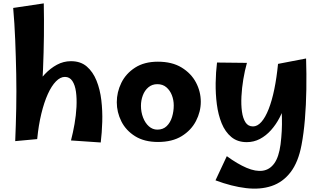

<svg xmlns="http://www.w3.org/2000/svg" viewBox="-20 -828 1891 1136"><path d="M200 -5 70 7Q74 -86 76 -186.5Q78 -287 76 -389.5Q74 -492 70 -591.5Q66 -691 58 -781L239 -808Q243 -620 234.5 -416.5Q226 -213 200 -5ZM576 15 400 3Q412 -43 421 -94.5Q430 -146 432.5 -195.5Q435 -245 429.5 -285Q424 -325 408 -349Q392 -373 364 -373Q337 -373 311 -346.5Q285 -320 263 -271.5Q241 -223 224.5 -155Q208 -87 200 -5L122 -133Q128 -175 144.5 -221Q161 -267 186.5 -310.5Q212 -354 245 -389Q278 -424 317 -445Q356 -466 400 -466Q457 -466 493.5 -434.5Q530 -403 551 -351Q572 -299 579.5 -235.5Q587 -172 585 -107Q583 -42 576 15Z M915 12Q834 12 779.5 -22Q725 -56 698 -110Q671 -164 671 -223Q671 -283 698 -338Q725 -393 779.5 -428Q834 -463 914 -463Q998 -463 1054.5 -428.5Q1111 -394 1139.5 -340Q1168 -286 1168 -226Q1168 -167 1139.5 -112Q1111 -57 1055 -22.5Q999 12 915 12ZM911 -61Q945 -61 966.5 -82Q988 -103 998 -136Q1008 -169 1008 -204Q1008 -236 997 -264.5Q986 -293 964.5 -311.5Q943 -330 911 -330Q880 -330 858 -311.5Q836 -293 825 -263.5Q814 -234 814 -202Q814 -165 826.5 -132.5Q839 -100 861 -80.5Q883 -61 911 -61Z M1255 239 1322 96Q1385 142 1439 165Q1493 188 1534.5 182Q1576 176 1603 138.5Q1630 101 1640 26Q1645 -15 1647 -53Q1649 -91 1648 -131.5Q1647 -172 1644 -218.5Q1641 -265 1636 -321.5Q1631 -378 1625 -450L1791 -482Q1794 -391 1792.5 -298.5Q1791 -206 1784 -122Q1777 -38 1764 30Q1745 131 1699.5 190.5Q1654 250 1587 272.5Q1520 295 1435.5 285Q1351 275 1255 239ZM1440 13Q1385 13 1348.5 -17.5Q1312 -48 1291.5 -98.5Q1271 -149 1263 -211Q1255 -273 1256 -337Q1257 -401 1264 -458L1441 -456Q1428 -410 1419.5 -358.5Q1411 -307 1408.5 -257.5Q1406 -208 1411.5 -168Q1417 -128 1432.5 -104Q1448 -80 1477 -80Q1503 -80 1526.5 -106.5Q1550 -133 1569.5 -182.5Q1589 -232 1603 -300Q1617 -368 1625 -450L1682 -311Q1681 -266 1668.5 -220Q1656 -174 1634.5 -132.5Q1613 -91 1583.5 -58Q1554 -25 1518 -6Q1482 13 1440 13Z"/></svg>

Font: Marhey Medium
Style: Regular
Weight: 500
Designer: Nur Syamsi & Bustanul Arifin
Foundry: Namelatype
Version: Version 1.000